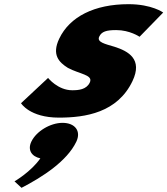

<svg xmlns="http://www.w3.org/2000/svg" viewBox="-20 -548 801 919"><path d="M595.3 -528C432 -528 313.4 -468 263.5 -363C226.9 -286 261.8 -250 305.1 -223C361 -193 427.4 -190 409.8 -153C393.6 -119 355.9 -116 325.6 -116C256.7 -116 210.1 -175 210.1 -175L80.6 -54C80.6 -54 121.8 15 262.1 15C389.2 15 542.4 -9 614.2 -160C664.1 -265 594.2 -303 528.6 -324C482 -338 442.2 -346 455.1 -373C466.5 -397 489.2 -404 536.4 -404C601.7 -404 648 -372 648 -372L761.1 -488C761.1 -488 707.1 -528 595.3 -528ZM279.3 40C339.8 40 369.2 80 345.4 130C301.2 223 184 299 83 351L49.4 320C49.4 320 127.6 275 173.1 210C131.4 201 111 170 130 130C153.8 80 221.2 40 279.3 40Z"/></svg>

Font: Hussar
Style: BdSuprExtOblFive
Weight: 700
Foundry: Cannot Into Space Fonts
Version: Version 2.00